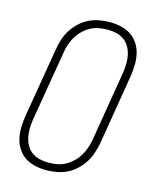

<svg xmlns="http://www.w3.org/2000/svg" viewBox="-113 -819 726 904"><g transform="rotate(15 250.0 -367.5)"><path d="M199 8Q171 8 144.5 2Q118 -4 96.5 -18Q75 -32 60.5 -54Q46 -76 40 -101.5Q34 -127 34.5 -155Q35 -183 39 -210L97 -555Q101 -580 109 -604.5Q117 -629 131.5 -651.5Q146 -674 166 -692.5Q186 -711 210 -722.5Q234 -734 260 -738.5Q286 -743 310 -743Q338 -743 364.5 -737Q391 -731 412.5 -717Q434 -703 448.5 -681Q463 -659 469 -633.5Q475 -608 474.5 -580Q474 -552 470 -525L413 -180Q408 -155 400 -130.5Q392 -106 377.5 -83.5Q363 -61 343 -42.5Q323 -24 299 -12.5Q275 -1 249 3.5Q223 8 199 8ZM200 -29Q220 -29 241 -32.5Q262 -36 281 -46Q300 -56 316.5 -71.5Q333 -87 344.5 -105.5Q356 -124 363 -144.5Q370 -165 374 -186L431 -531Q434 -552 434.5 -574Q435 -596 430.5 -616.5Q426 -637 416 -654.5Q406 -672 389.5 -684Q373 -696 352.5 -701Q332 -706 310 -706Q290 -706 268.5 -702.5Q247 -699 228 -689Q209 -679 192.5 -663.5Q176 -648 164.5 -629.5Q153 -611 146 -590.5Q139 -570 136 -549L78 -204Q75 -183 74.5 -161Q74 -139 78.5 -118.5Q83 -98 93 -80.5Q103 -63 119.5 -51Q136 -39 157 -34Q178 -29 200 -29Z"/></g></svg>

Font: Iosevka Term Curly XLt Obl
Style: Regular
Weight: 200
Italic angle: -9°
Designer: Belleve Invis
Foundry: Belleve Invis
Version: Version 32.3.0